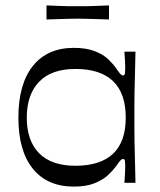

<svg xmlns="http://www.w3.org/2000/svg" viewBox="-20 -676 591 710"><path d="M253 14Q155 14 101.5 -52Q48 -118 48 -241Q48 -365 101.5 -432Q155 -499 253 -499Q299 -499 330 -487Q361 -475 379.5 -457.5Q398 -440 409 -424Q420 -408 425 -402.5Q430 -397 435 -397Q441 -397 442 -404.5Q443 -412 443 -432Q443 -441 442 -455.5Q441 -470 440 -485H481Q480 -434 479 -398.5Q478 -363 477.5 -337Q477 -311 477 -289Q477 -267 477 -241Q477 -216 477 -194.5Q477 -173 477.5 -147.5Q478 -122 479 -86.5Q480 -51 481 0H440Q441 -15 442 -30Q443 -45 443 -56Q443 -74 442 -81Q441 -88 435 -88Q430 -88 425 -82.5Q420 -77 409 -61Q398 -46 379.5 -28.5Q361 -11 330 1.5Q299 14 253 14ZM259 -63Q351 -63 398 -107.5Q445 -152 445 -241Q445 -331 398 -376Q351 -421 259 -421Q170 -421 124.5 -373.5Q79 -326 79 -241Q79 -156 124.5 -109.5Q170 -63 259 -63ZM152 -604V-656Q182 -655 201.5 -654Q221 -653 236 -653Q251 -653 267 -653Q283 -653 298 -653Q313 -653 333 -654Q353 -655 383 -656V-604Q353 -605 333 -605.5Q313 -606 297.5 -606.5Q282 -607 266 -607Q250 -607 235.5 -606.5Q221 -606 201.5 -605.5Q182 -605 152 -604Z"/></svg>

Font: Ojuju Medium
Style: Regular
Weight: 500
Designer: Chisaokwu Joboson, Mirko Velimirovic
Foundry: Udi Foundry
Version: Version 1.000